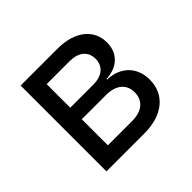

<svg xmlns="http://www.w3.org/2000/svg" viewBox="-135 -710 870 870"><g transform="rotate(-45 300.0 -275.0)"><path d="M336 0C452 0 525 -60 525 -155C525 -236 471 -290 388 -292V-296C461 -299 507 -343 507 -411C507 -496 438 -550 328 -550H92V0ZM180 -471H328C384 -471 418 -443 418 -396C418 -348 384 -320 328 -320H180ZM180 -246H336C399 -246 436 -215 436 -163C436 -110 399 -79 336 -79H180Z"/></g></svg>

Font: Tekne LDO
Style: Regular
Weight: 400
Monospace: yes
Designer: Alessio Laiso, Mario Rullo, Paolo Rosset
Foundry: Alessio Laiso
Version: Version 1.000;hotconv 1.0.109;makeotfexe 2.5.65596